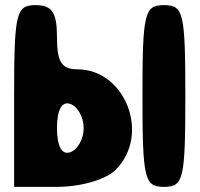

<svg xmlns="http://www.w3.org/2000/svg" viewBox="-20 -778 778 748"><path d="M535 -404C535 -79 543 -50 619 -50C695 -50 702 -79 702 -404C702 -729 695 -758 619 -758C543 -758 535 -729 535 -404ZM35 -404V-50H200C296 -50 392 -78 431 -117C567 -253 469 -508 281 -508C220 -508 202 -537 202 -633C202 -729 183 -758 119 -758C43 -758 35 -729 35 -404ZM306 -279C306 -237 283 -195 254 -185C221 -173 202 -208 202 -279C202 -350 221 -385 254 -373C283 -363 306 -321 306 -279Z"/></svg>

Font: Hussar Skorodowane
Style: Bold
Weight: 700
Foundry: Cannot Into Space Fonts
Version: Version 0.892